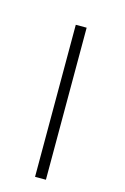

<svg xmlns="http://www.w3.org/2000/svg" viewBox="-175 -1037 900 1383"><g transform="rotate(15 275.5 -345.5)"><path d="M234.9 -865.7H315.9V268.1H234.9ZM259.8 -592.3ZM259.8 -961.9ZM259.3 271Z"/></g></svg>

Font: Noto Sans Telugu UI
Style: Regular
Weight: 400
Designer: Monotype Design Team
Foundry: Monotype Imaging Inc.
Version: Version 1.05